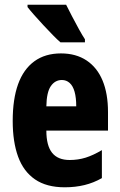

<svg xmlns="http://www.w3.org/2000/svg" viewBox="-20 -786 509 816"><path d="M239 -559Q303 -559 348 -529Q393 -499 416 -443.5Q439 -388 439 -310V-231H177Q177 -167 201.5 -136.5Q226 -106 276 -106Q312 -106 344 -116Q376 -126 413 -148V-29Q378 -9 339 0.5Q300 10 255 10Q178 10 129 -23.5Q80 -57 57 -120Q34 -183 34 -272Q34 -365 57 -428.5Q80 -492 126 -525.5Q172 -559 239 -559ZM243 -446Q214 -446 196 -420Q178 -394 177 -334H304Q304 -371 297 -396Q290 -421 276 -433.5Q262 -446 243 -446ZM261 -766Q271 -746 286 -717Q301 -688 316 -661Q331 -634 341 -619V-606H237Q224 -617 204.5 -637Q185 -657 164 -679.5Q143 -702 125 -722.5Q107 -743 97 -756V-766Z"/></svg>

Font: Noto Sans Khmer ExtraCondensed ExtraBold
Style: Regular
Weight: 800
Width: 2
Designer: Danh Hong and the Monotype Design Team
Foundry: Monotype Imaging Inc.
Version: Version 2.004